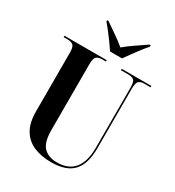

<svg xmlns="http://www.w3.org/2000/svg" viewBox="-219 -1059 1091 1196"><g transform="rotate(30 326.5 -460.5)"><path d="M335 10Q263 10 209.5 -13Q156 -36 126 -86Q96 -136 96 -217V-640Q96 -682 81.5 -693Q67 -704 43 -704H14V-714H318V-704H289Q265 -704 251 -692.5Q237 -681 237 -636V-165Q237 -76 271.5 -41.5Q306 -7 366 -7Q450 -7 491 -58Q532 -109 532 -207V-640Q532 -682 518.5 -693Q505 -704 480 -704H426V-714H639V-704H590Q569 -704 555.5 -692.5Q542 -681 542 -636V-210Q542 -97 492.5 -43.5Q443 10 335 10ZM309 -771Q294 -794 274 -821.5Q254 -849 233.5 -875.5Q213 -902 196 -921V-931H205Q235 -910 277 -881.5Q319 -853 352 -825Q385 -853 427.5 -881.5Q470 -910 500 -931H509V-921Q492 -902 471.5 -875.5Q451 -849 431 -821.5Q411 -794 395 -771Z"/></g></svg>

Font: Noto Serif Display Condensed
Style: Bold
Weight: 700
Width: 3
Designer: Monotype Design Team
Foundry: Monotype Imaging Inc.
Version: Version 2.009